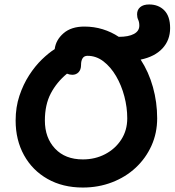

<svg xmlns="http://www.w3.org/2000/svg" viewBox="-20 -830 784 860"><path d="M351 10Q261 10 193 -28.5Q125 -67 87.5 -135Q50 -203 50 -290Q50 -350 67 -401Q84 -452 110.5 -493Q137 -534 167.5 -563.5Q198 -593 225 -610Q230 -651 264.5 -681Q299 -711 358 -711Q401 -711 440 -699Q479 -687 512 -665Q556 -665 580 -678Q604 -691 604 -715Q604 -731 599 -741.5Q594 -752 594 -766Q594 -786 608 -798Q622 -810 648 -810Q690 -810 716 -783.5Q742 -757 742 -704Q742 -650 707.5 -613Q673 -576 610 -563Q646 -508 665 -440Q684 -372 684 -300Q684 -234 658.5 -177.5Q633 -121 588 -79Q543 -37 482 -13.5Q421 10 351 10ZM181 -290Q181 -213 226.5 -164.5Q272 -116 351 -116Q406 -116 451 -139.5Q496 -163 523 -204.5Q550 -246 550 -300Q550 -349 537 -398.5Q524 -448 500 -489Q476 -530 443.5 -555Q411 -580 372 -580Q357 -580 350 -569Q343 -558 343 -539Q343 -518 332 -506.5Q321 -495 304 -495Q292 -495 280 -500Q234 -462 207.5 -411.5Q181 -361 181 -290Z"/></svg>

Font: Shantell Sans Normal
Style: Regular
Weight: 600
Designer: Stephen Nixon, Anya Danilova, Shantell Martin
Foundry: Arrow Type
Version: Version 1.009;[a7da0bfa3]